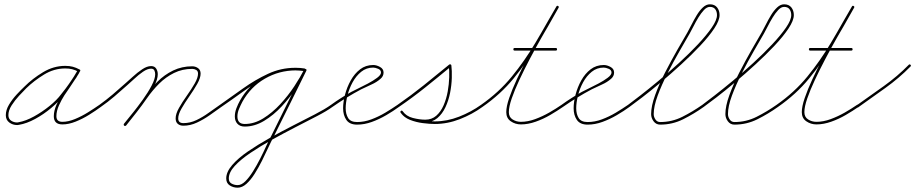

<svg xmlns="http://www.w3.org/2000/svg" viewBox="-20 -569 4252 892"><path d="M352 -238Q350 -233 344 -236Q329 -244 315 -247.5Q301 -251 283 -251Q231 -251 184.5 -222.5Q138 -194 102 -159Q88 -145 68.5 -124Q49 -103 34 -79.5Q19 -56 19 -34Q19 -17 31.5 -8.5Q44 0 60 0Q63 0 66 -1Q100 -7 138 -28Q176 -49 210 -76.5Q244 -104 264 -131Q286 -158 305 -185.5Q324 -213 341 -243Q344 -248 349 -245Q354 -243 351 -237Q346 -226 339 -216Q339 -216 339 -216Q339 -216 339 -216Q337 -212 334 -207.5Q331 -203 328 -199Q328 -199 328 -199Q328 -199 328 -199Q316 -180 303.5 -162Q291 -144 279 -126Q279 -126 279 -126Q279 -126 279 -126Q266 -106 254 -79.5Q242 -53 242 -29Q242 -3 270 -3Q297 -3 328.5 -16Q360 -29 389.5 -47.5Q419 -66 442 -82Q446 -85 450 -80Q453 -76 448 -72Q425 -55 394.5 -36Q364 -17 331.5 -4Q299 9 270 9Q230 9 230 -29Q230 -54 242.5 -82.5Q255 -111 269 -132Q269 -132 269 -132Q269 -132 269 -132Q281 -151 293.5 -169Q306 -187 318 -205Q318 -205 318 -205Q318 -205 318 -205Q321 -209 323.5 -213.5Q326 -218 329 -222Q329 -222 329 -222Q329 -222 329 -222Q335 -232 341 -243Q343 -248 349 -245Q354 -242 351 -237Q334 -207 314.5 -179Q295 -151 274 -123Q252 -96 217.5 -67Q183 -38 143.5 -16.5Q104 5 68 11Q64 12 60 12Q39 12 23 0Q7 -12 7 -34Q7 -58 22 -83Q37 -108 57.5 -130Q78 -152 94 -167Q131 -204 180 -233.5Q229 -263 283 -263Q303 -263 318 -259Q333 -255 350 -246Q355 -244 352 -238Z M440 -74Q437 -79 442 -82Q474 -105 504 -130.5Q534 -156 564 -183Q577 -194 597.5 -213Q618 -232 640.5 -247Q663 -262 682 -262Q698 -262 705.5 -250.5Q713 -239 713 -224Q713 -201 696 -168.5Q679 -136 654.5 -101.5Q630 -67 605.5 -36.5Q581 -6 566 14Q562 18 557 15Q553 11 556 6Q571 -12 595 -42Q619 -72 643.5 -106Q668 -140 684.5 -171.5Q701 -203 701 -224Q701 -234 697 -242Q693 -250 682 -250Q665 -250 644 -235.5Q623 -221 603.5 -202.5Q584 -184 572 -174Q542 -147 511.5 -121Q481 -95 448 -72Q443 -69 440 -74ZM557 15Q553 11 556 6Q581 -25 606 -56Q631 -87 653 -119Q679 -157 711.5 -189.5Q744 -222 784.5 -241.5Q825 -261 873 -261Q888 -261 900 -252.5Q912 -244 912 -227Q912 -207 896.5 -179.5Q881 -152 860 -122Q839 -92 823.5 -65Q808 -38 808 -19Q808 3 832 3Q863 3 892.5 -11Q922 -25 949.5 -45Q977 -65 1002 -82Q1006 -85 1010 -80Q1013 -76 1008 -72Q983 -54 954.5 -34Q926 -14 895 0.5Q864 15 832 15Q816 15 806 6.5Q796 -2 796 -19Q796 -40 811.5 -67.5Q827 -95 848 -124.5Q869 -154 884.5 -181Q900 -208 900 -227Q900 -239 891.5 -244Q883 -249 873 -249Q827 -249 788.5 -230Q750 -211 719 -180Q688 -149 663 -113Q640 -80 615.5 -48.5Q591 -17 566 14Q562 18 557 15Z M1008 -72Q1004 -69 1000 -74Q997 -78 1002 -82Q1053 -118 1109 -158Q1165 -198 1225 -226Q1285 -254 1351 -254Q1362 -254 1372.5 -253Q1383 -252 1394 -251Q1400 -250 1399 -244Q1398 -238 1392 -239Q1382 -240 1372 -241Q1362 -242 1351 -242Q1287 -242 1227.5 -214Q1168 -186 1113.5 -146.5Q1059 -107 1008 -72Q1008 -72 1008 -72Q1008 -72 1008 -72ZM1394 -251Q1400 -250 1399 -244Q1398 -238 1392 -239Q1374 -242 1355 -242Q1277 -242 1210.5 -203.5Q1144 -165 1106 -96Q1098 -81 1090.5 -63Q1083 -45 1083 -28Q1083 7 1117 7Q1161 7 1203 -19Q1245 -45 1282 -85Q1319 -125 1347.5 -168.5Q1376 -212 1393 -246Q1393 -246 1393 -246Q1393 -246 1393 -246Q1395 -251 1401 -248Q1406 -246 1403 -240Q1386 -204 1356.5 -160Q1327 -116 1289 -75Q1251 -34 1207 -7.5Q1163 19 1117 19Q1095 19 1083 6Q1071 -7 1071 -28Q1071 -47 1078.5 -66.5Q1086 -86 1095 -102Q1135 -173 1204 -213.5Q1273 -254 1355 -254Q1375 -254 1394 -251Q1394 -251 1394 -251Q1394 -251 1394 -251ZM1393 -246Q1395 -251 1401 -248Q1406 -246 1403 -240Q1365 -163 1327 -86Q1289 -9 1250 69Q1250 69 1250 69Q1250 69 1250 69Q1240 87 1226.5 116.5Q1213 146 1197 178Q1181 210 1163 238.5Q1145 267 1125 285Q1105 303 1084 303Q1064 303 1047.5 292.5Q1031 282 1031 260Q1031 230 1058.5 198Q1086 166 1132 134.5Q1178 103 1232.5 72.5Q1287 42 1342 14Q1397 -14 1443.5 -38Q1490 -62 1518 -82Q1518 -82 1518 -82Q1518 -82 1518 -82Q1522 -85 1526 -80Q1529 -76 1524 -72Q1498 -53 1452.5 -29.5Q1407 -6 1352.5 22Q1298 50 1244 80Q1190 110 1144 141Q1098 172 1070.5 202Q1043 232 1043 260Q1043 277 1056 284Q1069 291 1084 291Q1102 291 1120 273Q1138 255 1155.5 227Q1173 199 1189 167.5Q1205 136 1217.5 108Q1230 80 1240 63Q1240 63 1240 63Q1240 63 1240 63Q1278 -14 1316 -91Q1354 -168 1393 -246Q1393 -246 1393 -246Q1393 -246 1393 -246Z M1516 -74Q1513 -78 1518 -82Q1540 -98 1563.5 -113Q1587 -128 1612 -142Q1621 -147 1643 -157.5Q1665 -168 1689.5 -181Q1714 -194 1732 -207.5Q1750 -221 1750 -232Q1750 -244 1736.5 -249.5Q1723 -255 1714 -255Q1682 -255 1658 -235.5Q1634 -216 1618 -186.5Q1602 -157 1594 -124.5Q1586 -92 1586 -66Q1586 -39 1597.5 -20.5Q1609 -2 1639 -2Q1672 -2 1705.5 -14.5Q1739 -27 1770 -45.5Q1801 -64 1827 -82Q1827 -82 1827 -82Q1827 -82 1827 -82Q1831 -85 1835 -80Q1838 -76 1833 -72Q1807 -53 1774.5 -34Q1742 -15 1707.5 -2.5Q1673 10 1639 10Q1604 10 1589 -12Q1574 -34 1574 -66Q1574 -95 1583 -129.5Q1592 -164 1609.5 -195.5Q1627 -227 1653 -247Q1679 -267 1714 -267Q1729 -267 1745.5 -258Q1762 -249 1762 -232Q1762 -215 1748 -203Q1730 -187 1705 -176Q1680 -165 1658 -154Q1624 -136 1590.5 -115.5Q1557 -95 1524 -72Q1520 -69 1516 -74Z M1833 -72Q1828 -69 1825 -74Q1822 -79 1827 -82Q1889 -125 1949 -173Q2009 -221 2067 -269Q2070 -271 2073 -270Q2077 -268 2077 -265Q2080 -241 2079 -207Q2078 -173 2071 -137.5Q2064 -102 2049.5 -71Q2035 -40 2012 -20.5Q1989 -1 1956 -1Q1926 -1 1893 -10Q1860 -19 1841 -46Q1838 -50 1843 -54Q1847 -57 1851 -52Q1865 -32 1892 -22Q1919 -12 1948.5 -8.5Q1978 -5 2000 -5Q2057 -5 2113 -27Q2169 -49 2215 -82Q2219 -85 2223 -80Q2226 -76 2221 -72Q2174 -38 2116.5 -15.5Q2059 7 2000 7Q1976 7 1944.5 3Q1913 -1 1885 -12Q1857 -23 1841 -46Q1838 -50 1843 -54Q1847 -57 1851 -52Q1867 -29 1898 -21Q1929 -13 1956 -13Q1986 -13 2007 -31.5Q2028 -50 2041 -80Q2054 -110 2060 -144Q2066 -178 2067 -210Q2068 -242 2065 -264Q2065 -267 2071 -264Q2077 -262 2075 -260Q2016 -211 1956 -163Q1896 -115 1833 -72Q1833 -72 1833 -72Q1833 -72 1833 -72Z M2221 -72Q2217 -69 2213 -74Q2210 -78 2215 -82Q2298 -140 2358 -213.5Q2418 -287 2467 -369.5Q2516 -452 2565 -539Q2568 -544 2573 -541Q2578 -538 2575 -533Q2563 -511 2541.5 -474Q2520 -437 2493.5 -390.5Q2467 -344 2441 -294.5Q2415 -245 2393 -198Q2371 -151 2357.5 -112Q2344 -73 2344 -48Q2344 -25 2361.5 -14Q2379 -3 2400 -3Q2432 -3 2466 -15.5Q2500 -28 2531.5 -46Q2563 -64 2589 -82Q2593 -85 2597 -80Q2600 -76 2595 -72Q2569 -54 2536.5 -35Q2504 -16 2468.5 -3.5Q2433 9 2400 9Q2374 9 2353 -5.5Q2332 -20 2332 -48Q2332 -74 2345.5 -113.5Q2359 -153 2381 -200.5Q2403 -248 2429.5 -298Q2456 -348 2482 -394.5Q2508 -441 2530 -478.5Q2552 -516 2565 -539Q2568 -544 2573 -541Q2578 -538 2575 -533Q2526 -445 2476.5 -362Q2427 -279 2366.5 -205Q2306 -131 2221 -72Q2221 -72 2221 -72Q2221 -72 2221 -72ZM2371 -334Q2365 -334 2365 -340Q2365 -346 2371 -346Q2419 -346 2466.5 -346Q2514 -346 2562 -346Q2562 -346 2562 -346Q2562 -346 2562 -346Q2568 -346 2568 -340Q2568 -334 2562 -334Q2514 -334 2466.5 -334Q2419 -334 2371 -334Q2371 -334 2371 -334Q2371 -334 2371 -334Z M2587 -74Q2584 -78 2589 -82Q2611 -98 2634.5 -113Q2658 -128 2683 -142Q2692 -147 2714 -157.5Q2736 -168 2760.5 -181Q2785 -194 2803 -207.5Q2821 -221 2821 -232Q2821 -244 2807.5 -249.5Q2794 -255 2785 -255Q2753 -255 2729 -235.5Q2705 -216 2689 -186.5Q2673 -157 2665 -124.5Q2657 -92 2657 -66Q2657 -39 2668.5 -20.5Q2680 -2 2710 -2Q2743 -2 2776.5 -14.5Q2810 -27 2841 -45.5Q2872 -64 2898 -82Q2898 -82 2898 -82Q2898 -82 2898 -82Q2902 -85 2906 -80Q2909 -76 2904 -72Q2878 -53 2845.5 -34Q2813 -15 2778.5 -2.5Q2744 10 2710 10Q2675 10 2660 -12Q2645 -34 2645 -66Q2645 -95 2654 -129.5Q2663 -164 2680.5 -195.5Q2698 -227 2724 -247Q2750 -267 2785 -267Q2800 -267 2816.5 -258Q2833 -249 2833 -232Q2833 -215 2819 -203Q2801 -187 2776 -176Q2751 -165 2729 -154Q2695 -136 2661.5 -115.5Q2628 -95 2595 -72Q2591 -69 2587 -74Z M2904 -72Q2900 -69 2896 -74Q2893 -78 2898 -82Q2917 -96 2955 -125.5Q2993 -155 3040 -194Q3087 -233 3134.5 -276.5Q3182 -320 3222 -362.5Q3262 -405 3286.5 -440.5Q3311 -476 3311 -499Q3311 -515 3303 -526Q3295 -537 3278 -537Q3264 -537 3250.5 -522.5Q3237 -508 3224.5 -487.5Q3212 -467 3201.5 -446Q3191 -425 3184 -413Q3165 -380 3137 -331.5Q3109 -283 3081.5 -229Q3054 -175 3035.5 -125Q3017 -75 3017 -39Q3017 -26 3025 -14Q3033 -2 3047 -2Q3102 -2 3150.5 -26.5Q3199 -51 3243 -82Q3247 -85 3251 -80Q3254 -76 3249 -72Q3204 -40 3154 -15Q3104 10 3047 10Q3028 10 3016.5 -5.5Q3005 -21 3005 -39Q3005 -76 3023.5 -127Q3042 -178 3070 -232.5Q3098 -287 3126 -336Q3154 -385 3174 -419Q3182 -433 3193 -455Q3204 -477 3217 -498.5Q3230 -520 3245.5 -534.5Q3261 -549 3278 -549Q3300 -549 3311.5 -534.5Q3323 -520 3323 -499Q3323 -474 3298.5 -437Q3274 -400 3233.5 -357Q3193 -314 3145 -270Q3097 -226 3050 -186.5Q3003 -147 2964 -117Q2925 -87 2904 -72Q2904 -72 2904 -72Q2904 -72 2904 -72Z M3249 -72Q3245 -69 3241 -74Q3238 -78 3243 -82Q3262 -96 3300 -125.5Q3338 -155 3385 -194Q3432 -233 3479.5 -276.5Q3527 -320 3567 -362.5Q3607 -405 3631.5 -440.5Q3656 -476 3656 -499Q3656 -515 3648 -526Q3640 -537 3623 -537Q3609 -537 3595.5 -522.5Q3582 -508 3569.5 -487.5Q3557 -467 3546.5 -446Q3536 -425 3529 -413Q3510 -380 3482 -331.5Q3454 -283 3426.5 -229Q3399 -175 3380.5 -125Q3362 -75 3362 -39Q3362 -26 3370 -14Q3378 -2 3392 -2Q3447 -2 3495.5 -26.5Q3544 -51 3588 -82Q3592 -85 3596 -80Q3599 -76 3594 -72Q3549 -40 3499 -15Q3449 10 3392 10Q3373 10 3361.5 -5.5Q3350 -21 3350 -39Q3350 -76 3368.5 -127Q3387 -178 3415 -232.5Q3443 -287 3471 -336Q3499 -385 3519 -419Q3527 -433 3538 -455Q3549 -477 3562 -498.5Q3575 -520 3590.5 -534.5Q3606 -549 3623 -549Q3645 -549 3656.5 -534.5Q3668 -520 3668 -499Q3668 -474 3643.5 -437Q3619 -400 3578.5 -357Q3538 -314 3490 -270Q3442 -226 3395 -186.5Q3348 -147 3309 -117Q3270 -87 3249 -72Q3249 -72 3249 -72Q3249 -72 3249 -72Z M3594 -72Q3590 -69 3586 -74Q3583 -78 3588 -82Q3671 -140 3731 -213.5Q3791 -287 3840 -369.5Q3889 -452 3938 -539Q3941 -544 3946 -541Q3951 -538 3948 -533Q3936 -511 3914.5 -474Q3893 -437 3866.5 -390.5Q3840 -344 3814 -294.5Q3788 -245 3766 -198Q3744 -151 3730.5 -112Q3717 -73 3717 -48Q3717 -25 3734.5 -14Q3752 -3 3773 -3Q3805 -3 3839 -15.5Q3873 -28 3904.5 -46Q3936 -64 3962 -82Q3966 -85 3970 -80Q3973 -76 3968 -72Q3942 -54 3909.5 -35Q3877 -16 3841.5 -3.5Q3806 9 3773 9Q3747 9 3726 -5.5Q3705 -20 3705 -48Q3705 -74 3718.5 -113.5Q3732 -153 3754 -200.5Q3776 -248 3802.5 -298Q3829 -348 3855 -394.5Q3881 -441 3903 -478.5Q3925 -516 3938 -539Q3941 -544 3946 -541Q3951 -538 3948 -533Q3899 -445 3849.5 -362Q3800 -279 3739.5 -205Q3679 -131 3594 -72Q3594 -72 3594 -72Q3594 -72 3594 -72ZM3744 -334Q3738 -334 3738 -340Q3738 -346 3744 -346Q3792 -346 3839.5 -346Q3887 -346 3935 -346Q3935 -346 3935 -346Q3935 -346 3935 -346Q3941 -346 3941 -340Q3941 -334 3935 -334Q3887 -334 3839.5 -334Q3792 -334 3744 -334Q3744 -334 3744 -334Q3744 -334 3744 -334Z M3968 -71Q3964 -67 3960 -72Q3957 -77 3962 -81Q4023 -124 4086 -169Q4149 -214 4202 -268Q4206 -272 4210 -268Q4214 -264 4210 -260Q4157 -206 4093.5 -160.5Q4030 -115 3968 -71Q3968 -71 3968 -71Q3968 -71 3968 -71Z"/></svg>

Font: FRB American Cursive Guidelines Arrows Thin
Style: Italic
Weight: 100
Italic angle: -25°
Version: Version 2.0;Modular Font Editor K font №1